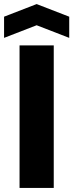

<svg xmlns="http://www.w3.org/2000/svg" viewBox="-55 -783 360 943"><path d="M41 140V-560H209V140ZM-35 -597V-701L125 -763L285 -701V-597L125 -659Z"/></svg>

Font: Tektur SemiCondensed
Style: Bold
Weight: 700
Width: 4
Designer: Adam Jagosz
Foundry: Adam Jagosz
Version: Version 1.005;gftools[0.9.30]